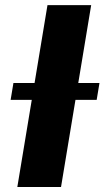

<svg xmlns="http://www.w3.org/2000/svg" viewBox="-20 -748 418 768"><path d="M344.7 -727.5 224.1 0H49.3L169.9 -727.5ZM22.5 -348.6 33.7 -416H377.9L366.7 -348.6Z"/></svg>

Font: Inter 28pt ExtraBold
Style: Italic
Weight: 800
Italic angle: -9.3988°
Designer: Rasmus Andersson
Foundry: rsms
Version: Version 4.001;git-66647c0bb